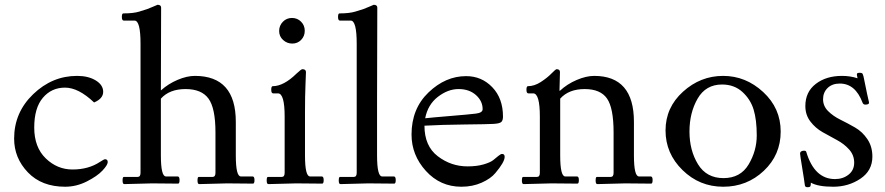

<svg xmlns="http://www.w3.org/2000/svg" viewBox="-20 -767 3697 802"><path d="M302 -450Q349 -450 380 -431Q411 -412 411 -383.5Q411 -355 373 -339Q308 -401 251.5 -401Q195 -401 159 -358.5Q123 -316 123 -234Q123 -152 171 -105.5Q219 -59 283 -59Q350 -59 398 -91Q415 -102 418 -102Q430 -102 430 -90Q430 -78 408 -54.5Q386 -31 342.5 -9Q299 13 252 13Q154 13 96.5 -47Q39 -107 39 -188Q39 -297 118.5 -373.5Q198 -450 302 -450Z M653 -735 652 -390H653Q683 -417 722 -433.5Q761 -450 794 -450Q965 -450 965 -258V-118Q965 -30 986 -30H1035Q1043 -30 1043 -15Q1043 0 1037 0Q1037 0 928 -1L812 2Q805 2 805 -13Q805 -28 810 -28H868Q880 -28 880 -45V-214Q880 -315 851 -355Q822 -395 755 -395Q688 -395 652 -355V-118Q652 -30 673 -30H722Q730 -30 730 -15Q730 0 724 0L615 -1L499 2Q492 2 492 -13Q492 -28 497 -28H555Q567 -28 567 -45V-584Q567 -681 542 -681H497Q489 -681 489 -696Q489 -711 495 -711Q537 -711 561.5 -718.5Q586 -726 596 -729.5Q606 -733 620.5 -739.5Q635 -746 638 -747Q653 -747 653 -735Z M1217 -1 1101 2Q1094 2 1094 -13Q1094 -28 1099 -28H1157Q1169 -28 1169 -45V-280Q1169 -377 1141 -377H1121Q1113 -377 1113 -392Q1113 -407 1119 -407Q1165 -407 1219 -460Q1238 -478 1243 -478Q1258 -478 1258 -466Q1258 -458 1256 -412.5Q1254 -367 1254 -297V-118Q1254 -30 1275 -30H1324Q1332 -30 1332 -15Q1332 0 1326 0ZM1253 -638.5Q1253 -616 1238 -600.5Q1223 -585 1201 -585Q1179 -585 1162.5 -600Q1146 -615 1146 -637.5Q1146 -660 1161.5 -676Q1177 -692 1199.5 -692Q1222 -692 1237.5 -676.5Q1253 -661 1253 -638.5Z M1556 -735 1555 -355V-118Q1555 -30 1576 -30H1625Q1633 -30 1633 -15Q1633 0 1627 0Q1627 0 1518 -1L1402 2Q1395 2 1395 -13Q1395 -28 1400 -28H1458Q1470 -28 1470 -45V-584Q1470 -681 1445 -681H1400Q1392 -681 1392 -696Q1392 -711 1398 -711Q1439 -711 1464 -718.5Q1489 -726 1499 -729.5Q1509 -733 1523.5 -739.5Q1538 -746 1541 -747Q1556 -747 1556 -735Z M1933 -72Q1971 -72 1999 -80Q2027 -88 2040 -98L2062 -116Q2072 -124 2077 -124Q2088 -124 2088 -112Q2088 -90 2049 -44Q2030 -21 1992 -4Q1954 13 1907 13Q1819 13 1759 -53Q1699 -119 1699 -205Q1699 -313 1770 -381Q1841 -449 1927 -449Q1992 -449 2036.5 -402.5Q2081 -356 2081 -280Q2081 -264 2074 -257.5Q2067 -251 2042 -249.5Q2017 -248 1920 -247Q1823 -246 1753 -242Q1753 -157 1808.5 -114.5Q1864 -72 1933 -72ZM1756 -273Q1782 -276 1861 -282.5Q1940 -289 1968 -292.5Q1996 -296 1996 -311Q1996 -345 1968 -370Q1940 -395 1895.5 -395Q1851 -395 1809 -362.5Q1767 -330 1756 -273Z M2319 -466 2317 -388H2319Q2349 -416 2389 -433Q2429 -450 2462 -450Q2628 -450 2628 -258V-118Q2628 -30 2649 -30H2698Q2706 -30 2706 -15Q2706 0 2700 0Q2700 0 2591 -1L2475 2Q2468 2 2468 -13Q2468 -28 2473 -28H2531Q2543 -28 2543 -45V-214Q2543 -316 2515.5 -355.5Q2488 -395 2422 -395Q2356 -395 2320 -355V-118Q2320 -30 2341 -30H2390Q2398 -30 2398 -15Q2398 0 2392 0L2283 -1L2167 2Q2160 2 2160 -13Q2160 -28 2165 -28H2223Q2235 -28 2235 -45V-280Q2235 -377 2207 -377H2187Q2179 -377 2179 -392Q2179 -407 2185 -407Q2212 -407 2239 -424.5Q2266 -442 2283.5 -460Q2301 -478 2305 -478Q2319 -478 2319 -466Z M2760 -222Q2760 -318 2833 -384Q2906 -450 3000.5 -450Q3095 -450 3168 -382.5Q3241 -315 3241 -217.5Q3241 -120 3170.5 -53.5Q3100 13 3001 13Q2902 13 2831 -56.5Q2760 -126 2760 -222ZM2996 -414Q2928 -414 2894 -355Q2860 -296 2860 -217.5Q2860 -139 2895.5 -81Q2931 -23 3002 -23Q3073 -23 3107 -80Q3141 -137 3141 -201.5Q3141 -266 3128 -309Q3115 -352 3081 -383Q3047 -414 2996 -414Z M3367 -4Q3367 8 3365 11Q3363 15 3353 15Q3343 15 3342 7Q3339 -17 3330.5 -68Q3322 -119 3322 -125.5Q3322 -132 3327.5 -135Q3333 -138 3340 -137.5Q3347 -137 3348 -132Q3382 -19 3468 -19Q3501 -19 3524.5 -37.5Q3548 -56 3548 -87.5Q3548 -119 3527 -142.5Q3506 -166 3476 -182Q3446 -198 3416 -215Q3386 -232 3365 -259.5Q3344 -287 3344 -324Q3344 -383 3387.5 -416.5Q3431 -450 3497 -450Q3532 -450 3562 -440Q3558 -456 3560 -459.5Q3562 -463 3570 -463Q3578 -463 3581 -461Q3584 -459 3587 -447.5Q3590 -436 3593 -418.5Q3596 -401 3602 -374.5Q3608 -348 3609.5 -341.5Q3611 -335 3607 -332.5Q3603 -330 3594.5 -330Q3586 -330 3583 -338Q3553 -418 3488 -418Q3456 -418 3437 -399.5Q3418 -381 3418 -352.5Q3418 -324 3439 -303Q3460 -282 3490.5 -267Q3521 -252 3551.5 -234.5Q3582 -217 3603 -186Q3624 -155 3624 -113Q3624 -54 3574 -20.5Q3524 13 3460.5 13Q3397 13 3367 -4Z"/></svg>

Font: Sedan
Style: Regular
Weight: 400
Designer: Sebastian Salazar
Foundry: Sebastian Salazar
Version: Version 1.001